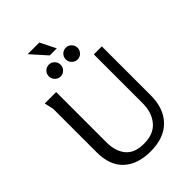

<svg xmlns="http://www.w3.org/2000/svg" viewBox="-299 -1170 1305 1305"><g transform="rotate(-45 353.5 -517.5)"><path d="M181 -728V-244Q181 -159 223 -108Q265 -57 355 -57Q448 -57 495.5 -113Q543 -169 543 -258V-728H620V-258Q620 -131 549.5 -59.5Q479 12 351 12Q226 12 156 -53Q86 -118 86 -244V-662L71 -728ZM338 -1047 394 -935H326L226 -1047ZM384 -838Q384 -862 400.5 -878.5Q417 -895 441 -895Q464 -895 480.5 -878Q497 -861 497 -838Q497 -815 480.5 -798Q464 -781 441 -781Q418 -781 401 -798Q384 -815 384 -838ZM221 -838Q221 -862 237.5 -878.5Q254 -895 278 -895Q301 -895 317.5 -878Q334 -861 334 -838Q334 -815 317.5 -798Q301 -781 278 -781Q255 -781 238 -798Q221 -815 221 -838Z"/></g></svg>

Font: Rosario Light
Style: Regular
Weight: 300
Designer: Hector Gatti
Foundry: Omnibus Type
Version: Version 1.101; ttfautohint (v1.8.1.43-b0c9)